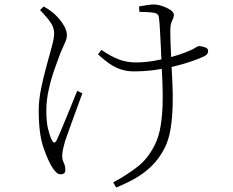

<svg xmlns="http://www.w3.org/2000/svg" viewBox="-20 -780 1040 858"><path d="M159 -735 175 -751Q190 -743 199 -736.5Q208 -730 217 -723Q226 -716 241 -699.5Q256 -683 267.5 -662.5Q279 -642 279 -622Q279 -607 269 -586Q259 -565 250 -543Q238 -512 223 -469Q208 -426 197.5 -378.5Q187 -331 187 -286Q187 -236 194.5 -205Q202 -174 211 -155Q217 -143 222.5 -143Q228 -143 234 -155Q239 -165 249.5 -190Q260 -215 273.5 -247.5Q287 -280 300.5 -313.5Q314 -347 325 -374L348 -363Q338 -336 326.5 -304Q315 -272 303.5 -241Q292 -210 283.5 -185.5Q275 -161 271 -150Q266 -133 262 -115Q258 -97 258 -83Q258 -69 261.5 -61Q265 -53 268.5 -44Q272 -35 272 -19Q272 -10 266 -5.5Q260 -1 253 -1Q240 -1 231.5 -9.5Q223 -18 216 -28Q195 -60 174 -121Q153 -182 153 -286Q153 -332 163.5 -383.5Q174 -435 187.5 -484Q201 -533 211.5 -571.5Q222 -610 222 -631Q222 -656 206.5 -679Q191 -702 159 -735ZM418 -537 433 -557Q474 -529 509.5 -515Q545 -501 588 -501Q626 -501 667.5 -508Q709 -515 746.5 -525.5Q784 -536 809 -546Q840 -558 851.5 -566Q863 -574 870 -574Q880 -574 895 -569Q910 -564 910 -553Q910 -543 904.5 -537Q899 -531 887 -526Q865 -516 833 -505Q801 -494 760.5 -484Q720 -474 673.5 -467.5Q627 -461 577 -461Q548 -461 521.5 -469.5Q495 -478 470 -495Q445 -512 418 -537ZM603 -727 601 -751Q615 -754 635.5 -757Q656 -760 667 -760Q684 -760 705 -753Q726 -746 741.5 -735.5Q757 -725 757 -714Q757 -703 749 -687Q741 -671 741 -644Q741 -630 741.5 -606.5Q742 -583 743.5 -555Q745 -527 746 -497Q748 -459 750.5 -409Q753 -359 751.5 -305.5Q750 -252 742 -202.5Q734 -153 714 -115Q691 -71 658.5 -39Q626 -7 586 16Q546 39 499 58L486 35Q549 1 595.5 -35.5Q642 -72 673 -135Q690 -170 697.5 -215.5Q705 -261 706.5 -311Q708 -361 706 -408.5Q704 -456 702 -493Q701 -525 699 -566Q697 -607 695 -643Q693 -679 691 -694Q690 -710 684.5 -715.5Q679 -721 667 -723Q656 -725 637 -726Q618 -727 603 -727Z"/></svg>

Font: Noto Serif JP
Style: Regular
Weight: 200
Designer: Ryoko NISHIZUKA 西塚涼子 (kana & ideographs); Frank Grießhammer (Latin, Greek & Cyrillic); Wenlong ZHANG 张文龙 (bopomofo); San
Foundry: Adobe
Version: Version 2.001;hotconv 1.1.0;makeotfexe 2.6.0